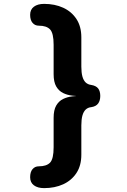

<svg xmlns="http://www.w3.org/2000/svg" viewBox="-20 -799 659 995"><path d="M181.2 62.9Q221.1 62.9 239.5 43.7Q257.9 24.4 257.9 -36.1V-188.4Q257.9 -228.8 271.3 -252Q284.8 -275.1 306.6 -285.8Q328.5 -296.6 355 -299.6Q381.6 -302.7 407.8 -302.9V-300.1Q381.6 -300.3 355 -303.3Q328.5 -306.3 306.6 -317.1Q284.8 -327.9 271.3 -351Q257.9 -374.2 257.9 -414.6V-566.9Q257.9 -627 239.5 -646.5Q221.1 -665.9 181.2 -665.9Q161.1 -665.9 148.6 -680.6Q136.2 -695.2 136.2 -722.2Q136.2 -749.7 155.8 -764.3Q175.3 -778.9 208.5 -778.9Q264 -778.9 307.5 -758.9Q351 -738.9 376.2 -700.4Q401.5 -661.9 401.5 -605.4V-453.5Q401.5 -422.9 407.1 -402.5Q412.8 -382.2 424.1 -371.5Q435.5 -360.9 452.8 -358.8Q477.9 -354.7 488.8 -340.5Q499.6 -326.2 499.6 -301.9Q499.6 -277.5 488.5 -262.5Q477.5 -247.4 452.8 -243.7Q435.5 -242 424.1 -231.2Q412.8 -220.4 407.1 -200.2Q401.5 -180.1 401.5 -149.5V2.9Q401.5 58.9 376.2 97.5Q351 136 307.5 156Q264 175.9 208.5 175.9Q175.2 175.9 155.7 161.3Q136.2 146.7 136.2 119.7Q136.2 92.2 148.6 77.6Q161.1 62.9 181.2 62.9Z"/></svg>

Font: Sono ExtraLight
Style: Regular
Weight: 200
Designer: Tyler Finck
Foundry: Tyler Finck
Version: Version 2.112